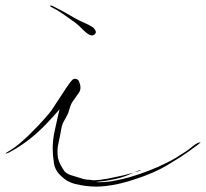

<svg xmlns="http://www.w3.org/2000/svg" viewBox="-60 -697 743 692"><path d="M206.1 -368.2Q163.1 -308.6 104.5 -248Q45.9 -187.5 -18.6 -152.3Q-27.3 -146.5 -37.1 -143.6Q-39.1 -143.6 -40 -143.6Q-40 -143.6 -40 -143.6Q-40 -145.5 -21.5 -156.2Q3.9 -171.9 42 -208Q80.1 -245.1 109.4 -279.3Q115.2 -285.2 126 -299.8Q136.7 -315.4 148.4 -334Q166 -360.4 182.6 -385.7Q199.2 -410.2 205.1 -412.1Q208 -413.1 210 -413.1Q219.7 -413.1 220.7 -404.3Q220.7 -402.3 219.7 -398.4Q215.8 -380.9 206.1 -368.2ZM203.1 -401.4Q209 -412.1 213.9 -412.1Q214.8 -412.1 215.8 -412.1Q221.7 -410.2 224.6 -404.3Q235.4 -378.9 224.6 -363.3Q214.8 -348.6 201.2 -330.1Q194.3 -319.3 190.4 -304.7Q187.5 -291 180.7 -279.3Q174.8 -267.6 168 -255.9Q162.1 -243.2 160.2 -229.5Q156.2 -205.1 154.3 -198.2Q152.3 -190.4 148.4 -168.9Q145.5 -146.5 149.4 -126Q154.3 -105.5 172.9 -79.1Q180.7 -71.3 193.4 -66.4Q205.1 -62.5 218.8 -58.6Q230.5 -54.7 241.2 -51.8Q252 -48.8 265.6 -48.8Q274.4 -45.9 299.8 -48.8Q325.2 -51.8 354.5 -58.6Q389.6 -65.4 418.9 -74.2Q448.2 -82 447.3 -84Q445.3 -85.9 402.3 -66.4Q359.4 -47.9 285.2 -41Q300.8 -39.1 329.1 -42Q356.4 -44.9 408.2 -58.6Q441.4 -68.4 474.6 -81.1Q507.8 -93.8 541 -110.4Q558.6 -119.1 575.2 -128.9Q590.8 -139.6 607.4 -149.4Q615.2 -154.3 634.8 -169.9Q654.3 -185.5 663.1 -183.6Q663.1 -183.6 652.3 -174.8Q640.6 -166 616.2 -148.4Q594.7 -132.8 545.9 -103.5Q498 -74.2 428.7 -51.8Q372.1 -32.2 320.3 -26.4Q303.7 -24.4 287.1 -24.4Q250 -24.4 210 -34.2Q181.6 -41 159.2 -63.5Q135.7 -85.9 133.8 -114.3Q129.9 -137.7 129.9 -161.1Q129.9 -192.4 136.7 -223.6Q148.4 -278.3 161.1 -330.1Q171.9 -372.1 177.7 -378.9Q183.6 -385.7 189.5 -387.7Q192.4 -387.7 195.3 -390.6Q198.2 -392.6 203.1 -401.4Q203.1 -401.4 209 -383.8Q214.8 -367.2 218.8 -355.5Q218.8 -355.5 203.1 -401.4ZM274.4 -569.3Q273.4 -569.3 271.5 -569.3Q260.7 -569.3 243.2 -585.9Q221.7 -607.4 213.9 -613.3Q194.3 -627.9 172.9 -642.6Q151.4 -658.2 129.9 -668.9Q120.1 -673.8 120.1 -675.8Q120.1 -676.8 122.1 -676.8Q122.1 -676.8 123 -676.8Q127.9 -676.8 132.8 -673.8Q152.3 -664.1 171.9 -653.3Q191.4 -641.6 210.9 -630.9Q226.6 -622.1 243.2 -615.2Q259.8 -608.4 274.4 -598.6Q281.2 -593.8 285.2 -584Q285.2 -582 285.2 -580.1Q285.2 -574.2 274.4 -569.3Z"/></svg>

Font: Margalida Font
Style: Regular
Weight: 400
Designer: Mateu Riera. mateurierasureda@hotmail.com
Version: Version 1.0